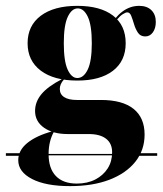

<svg xmlns="http://www.w3.org/2000/svg" viewBox="-63 -450 563 663"><path d="M48.4 86.3V81.5H370.2L368.5 86.3ZM-42.7 87.9V79H48.4V87.9ZM368.5 87.9 371.8 79H479.8V87.9ZM179 192.7Q95.2 192.7 47.6 168.1Q0 143.5 0 103.2Q0 69.4 31 44Q62.1 18.5 118.5 3.2L123.4 4.8Q114.5 20.2 109.7 39.5Q104.8 58.9 104.8 82.3Q104.8 131.5 129.8 157.7Q154.8 183.9 202.4 183.9Q238.7 183.9 266.1 169.8Q293.5 155.6 308.9 131.5Q324.2 107.3 324.2 75.8Q324.2 45.2 303.2 29Q282.3 12.9 243.5 12.9H171Q120.2 12.9 89.1 -8.9Q58.1 -30.6 58.1 -66.9Q58.1 -98.4 80.2 -125Q102.4 -151.6 150.8 -176.6L158.1 -175.8Q150 -166.9 146.8 -158.9Q143.5 -150.8 143.5 -142.7Q143.5 -124.2 158.9 -114.5Q174.2 -104.8 202.4 -104.8H285.5Q359.7 -104.8 398 -74.2Q436.3 -43.5 436.3 14.5Q436.3 68.5 404.4 108.5Q372.6 148.4 314.9 170.6Q257.3 192.7 179 192.7ZM204 -171.8Q123.4 -171.8 77.8 -206Q32.3 -240.3 32.3 -300.8Q32.3 -361.3 77.8 -395.6Q123.4 -429.8 204 -429.8Q283.1 -429.8 327 -396.4Q371 -362.9 371 -300.8Q371 -239.5 327 -205.6Q283.1 -171.8 204 -171.8ZM204 -180.6Q225.8 -180.6 239.9 -209.7Q254 -238.7 254 -300.8Q254 -362.9 240.3 -391.9Q226.6 -421 205.6 -421Q184.7 -421 171 -391.9Q157.3 -362.9 157.3 -300.8Q157.3 -238.7 170.6 -209.7Q183.9 -180.6 204 -180.6ZM438.7 -324.2Q421.8 -324.2 413.3 -337.1Q404.8 -350 400 -366.1Q395.2 -382.3 390.3 -394.8Q385.5 -407.3 376.6 -407.3Q371 -407.3 361.3 -401.2Q351.6 -395.2 341.5 -383.1Q331.5 -371 323.4 -350.8L319.4 -358.1Q333.1 -390.3 359.7 -410.1Q386.3 -429.8 417.7 -429.8Q444.4 -429.8 459.7 -414.9Q475 -400 475 -374.2Q475 -352.4 464.9 -338.3Q454.8 -324.2 438.7 -324.2Z"/></svg>

Font: Playfair 144pt SemiCondensed Black
Style: Regular
Weight: 900
Width: 4
Designer: Claus Eggers Sørensen
Foundry: Claus Eggers Sørensen
Version: Version 2.203